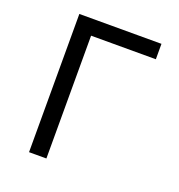

<svg xmlns="http://www.w3.org/2000/svg" viewBox="-127 -807 854 914"><g transform="rotate(20 300.0 -350.0)"><path d="M120.1 0V-700.2H536.1V-622.1H208V0Z"/></g></svg>

Font: CommitMono
Style: Regular
Weight: 400
Monospace: yes
Designer: Eigil Nikolajsen
Foundry: Eigil Nikolajsen
Version: Version 1.143